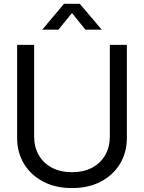

<svg xmlns="http://www.w3.org/2000/svg" viewBox="-20 -959 743 991"><path d="M351.6 11.7Q266.1 11.7 202.4 -22Q138.7 -55.7 103.5 -114Q68.4 -172.4 68.4 -247.1V-727.5H156.2V-253.9Q156.2 -200.7 179.7 -159.2Q203.1 -117.7 247.1 -94Q291 -70.3 351.6 -70.3Q412.6 -70.3 456.3 -94Q500 -117.7 523.4 -159.2Q546.9 -200.7 546.9 -253.9V-727.5H634.8V-247.1Q634.8 -172.4 599.6 -114Q564.5 -55.7 501 -22Q437.5 11.7 351.6 11.7ZM281.2 -805.7H198.2V-806.2L310.5 -939.5H391.6L504.9 -806.2V-805.7H420.9L351.6 -891.6Z"/></svg>

Font: Inter Khmer Looped
Style: Regular
Weight: 400
Designer: Rasmus Andersson, Sovichet Tep
Foundry: Anagata Design
Version: Version 1.000